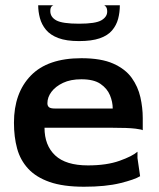

<svg xmlns="http://www.w3.org/2000/svg" viewBox="-20 -699 602 729"><path d="M299 10Q220 10 168.5 -8Q117 -26 87 -58.5Q57 -91 45 -135Q33 -179 33 -233Q33 -346 97 -412Q161 -478 289 -478Q364 -478 410 -457.5Q456 -437 480 -403.5Q504 -370 513 -330Q522 -290 522 -251V-204Q522 -207 494.5 -210.5Q467 -214 402 -214H149Q149 -147 189.5 -109Q230 -71 314 -71Q385 -71 434 -88.5Q483 -106 502 -123V-99L512 -30Q491 -17 436 -3.5Q381 10 299 10ZM188 -287H408Q408 -312 397.5 -337.5Q387 -363 361.5 -380.5Q336 -398 289 -398Q248 -398 219.5 -384.5Q191 -371 175.5 -350.5Q160 -330 160 -307Q160 -297 166 -292Q172 -287 188 -287ZM280 -543Q232 -543 201.5 -554.5Q171 -566 154.5 -586Q138 -606 131.5 -630.5Q125 -655 125 -679H184Q180 -679 175.5 -674Q171 -669 171 -657Q171 -634 194 -621.5Q217 -609 280 -609Q343 -609 365 -622Q387 -635 387 -655Q387 -667 382.5 -673Q378 -679 374 -679H435Q435 -652 428.5 -627.5Q422 -603 405.5 -583.5Q389 -564 358.5 -553.5Q328 -543 280 -543Z"/></svg>

Font: Red Rose Medium
Style: Regular
Weight: 500
Designer: Jaikishan Patel
Version: Version 2.000